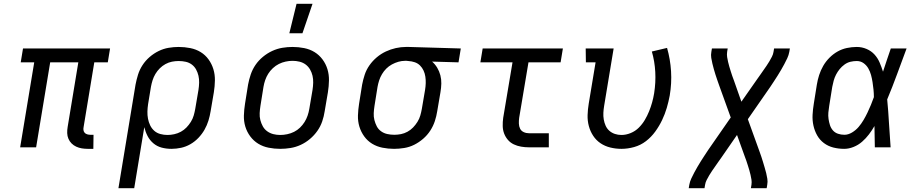

<svg xmlns="http://www.w3.org/2000/svg" viewBox="-20 -775 4840 1010"><path d="M442 8Q426 8 410.5 5.5Q395 3 381 -3.5Q367 -10 356.5 -20.5Q346 -31 340 -45Q334 -59 333.5 -75Q333 -91 336 -108L392 -447H244L170 0H86L160 -447H89L101 -520H559L547 -447H476L420 -108Q418 -99 419 -91Q420 -83 425 -77Q430 -71 438.5 -68.5Q447 -66 455 -66H472L471 8Z M603 215 693 -330Q698 -356 706 -382Q714 -408 729.5 -432Q745 -456 767 -475Q789 -494 814.5 -506.5Q840 -519 867 -523.5Q894 -528 920 -528Q951 -528 981 -522Q1011 -516 1035.5 -501Q1060 -486 1077 -462.5Q1094 -439 1102.5 -411Q1111 -383 1110.5 -352Q1110 -321 1105 -290L1088 -190Q1084 -165 1076.5 -140.5Q1069 -116 1056 -93Q1043 -70 1024 -50Q1005 -30 981.5 -16.5Q958 -3 932.5 2.5Q907 8 882 8Q855 8 830.5 1.5Q806 -5 787 -21Q768 -37 756.5 -59Q745 -81 739 -106L686 215ZM861 -65Q878 -65 896.5 -69Q915 -73 931.5 -82Q948 -91 961 -104.5Q974 -118 984 -134Q994 -150 999 -167.5Q1004 -185 1007 -202L1024 -302Q1027 -321 1027.5 -340Q1028 -359 1024 -376.5Q1020 -394 1011.5 -409.5Q1003 -425 989 -435.5Q975 -446 957 -450Q939 -454 920 -454Q902 -454 884.5 -450.5Q867 -447 850.5 -438Q834 -429 820.5 -415.5Q807 -402 797.5 -386Q788 -370 782.5 -352.5Q777 -335 774 -318L759 -227Q756 -207 755.5 -188Q755 -169 758.5 -150.5Q762 -132 770 -115.5Q778 -99 791.5 -87Q805 -75 823.5 -70Q842 -65 861 -65Z M1454 8Q1423 8 1393 2Q1363 -4 1338.5 -19Q1314 -34 1296.5 -57.5Q1279 -81 1270.5 -109Q1262 -137 1263 -168Q1264 -199 1269 -230L1285 -330Q1290 -357 1299 -383.5Q1308 -410 1324 -433.5Q1340 -457 1363 -476Q1386 -495 1412 -507Q1438 -519 1465 -523.5Q1492 -528 1519 -528Q1550 -528 1580 -522Q1610 -516 1634.5 -501Q1659 -486 1676.5 -462.5Q1694 -439 1702.5 -411Q1711 -383 1710.5 -352Q1710 -321 1705 -290L1688 -190Q1684 -163 1675 -136.5Q1666 -110 1649.5 -86.5Q1633 -63 1610.5 -44Q1588 -25 1562 -13Q1536 -1 1508.5 3.5Q1481 8 1454 8ZM1454 -65Q1472 -65 1491 -69Q1510 -73 1527 -81.5Q1544 -90 1558 -103.5Q1572 -117 1582 -133Q1592 -149 1598 -166.5Q1604 -184 1607 -202L1624 -302Q1627 -321 1627.5 -340Q1628 -359 1624 -376.5Q1620 -394 1611 -409.5Q1602 -425 1588 -435.5Q1574 -446 1556 -450.5Q1538 -455 1519 -455Q1501 -455 1482.5 -451Q1464 -447 1447 -438.5Q1430 -430 1415.5 -416.5Q1401 -403 1391 -387Q1381 -371 1375 -353.5Q1369 -336 1366 -318L1350 -218Q1347 -199 1346 -180Q1345 -161 1349.5 -143.5Q1354 -126 1362.5 -110.5Q1371 -95 1385.5 -84.5Q1400 -74 1417.5 -69.5Q1435 -65 1454 -65ZM1502 -600 1540 -755H1624L1571 -600Z M2053 8Q2022 8 1992 2Q1962 -4 1937.5 -19Q1913 -34 1896 -57.5Q1879 -81 1870.5 -109Q1862 -137 1863 -168Q1864 -199 1869 -230L1885 -330Q1890 -356 1898.5 -382Q1907 -408 1923.5 -431.5Q1940 -455 1962 -473.5Q1984 -492 2009.5 -504Q2035 -516 2062 -522Q2089 -528 2115 -528H2131L2404 -520L2392 -447L2253 -451Q2269 -437 2280 -418.5Q2291 -400 2296.5 -379Q2302 -358 2301.5 -335.5Q2301 -313 2297 -290L2280 -190Q2276 -164 2267.5 -138Q2259 -112 2243.5 -88Q2228 -64 2206 -45Q2184 -26 2159 -13.5Q2134 -1 2106.5 3.5Q2079 8 2053 8ZM2054 -66Q2072 -66 2089.5 -69.5Q2107 -73 2123.5 -82Q2140 -91 2153 -104.5Q2166 -118 2176 -134Q2186 -150 2191 -167.5Q2196 -185 2199 -202L2216 -302Q2219 -320 2219.5 -337.5Q2220 -355 2217.5 -372Q2215 -389 2208 -404Q2201 -419 2189.5 -430.5Q2178 -442 2162 -447.5Q2146 -453 2128 -454L2119 -455H2110Q2093 -455 2075.5 -450Q2058 -445 2041.5 -436Q2025 -427 2012 -414Q1999 -401 1989.5 -385Q1980 -369 1974.5 -352Q1969 -335 1966 -318L1950 -218Q1947 -199 1946 -180Q1945 -161 1949.5 -143.5Q1954 -126 1962 -110.5Q1970 -95 1984.5 -84.5Q1999 -74 2017 -70Q2035 -66 2054 -66Z M2763 0Q2742 0 2721.5 -3.5Q2701 -7 2683 -15.5Q2665 -24 2652 -39Q2639 -54 2632 -72.5Q2625 -91 2624.5 -112Q2624 -133 2627 -155L2676 -447H2507L2519 -520H2941L2929 -447H2760L2711 -155Q2709 -140 2709.5 -125Q2710 -110 2716 -98Q2722 -86 2735 -80Q2748 -74 2763 -74H2867V0Z M3249 8Q3219 8 3190.5 1Q3162 -6 3139 -21.5Q3116 -37 3100.5 -60.5Q3085 -84 3077.5 -112Q3070 -140 3071 -170Q3072 -200 3077 -230L3113 -447H3062L3061 -520H3208L3158 -218Q3155 -200 3154 -182Q3153 -164 3156 -146.5Q3159 -129 3166 -113.5Q3173 -98 3185.5 -87Q3198 -76 3214.5 -70.5Q3231 -65 3249 -65Q3273 -65 3297.5 -75Q3322 -85 3340.5 -103.5Q3359 -122 3372 -144Q3385 -166 3394.5 -189.5Q3404 -213 3410.5 -236.5Q3417 -260 3421 -284Q3430 -341 3427 -396.5Q3424 -452 3409 -504L3489 -523Q3506 -464 3510 -400.5Q3514 -337 3503 -272Q3497 -240 3487.5 -207.5Q3478 -175 3463 -143.5Q3448 -112 3427 -83Q3406 -54 3378 -32.5Q3350 -11 3316 -1.5Q3282 8 3249 8Z M3603 215 3606 197Q3609 180 3616.5 164Q3624 148 3632 133Q3640 118 3649 102.5Q3658 87 3667.5 72Q3677 57 3686.5 42.5Q3696 28 3706 13L3824 -157L3763 -326Q3758 -340 3753 -354.5Q3748 -369 3743.5 -383Q3739 -397 3735 -411.5Q3731 -426 3727.5 -440.5Q3724 -455 3721.5 -470.5Q3719 -486 3722 -502L3725 -520H3808L3805 -502Q3803 -488 3805 -475Q3807 -462 3810 -449.5Q3813 -437 3816.5 -424.5Q3820 -412 3824 -400Q3828 -388 3832 -375.5Q3836 -363 3841 -351L3880 -240L3964 -360Q3972 -371 3980 -382.5Q3988 -394 3996 -405.5Q4004 -417 4012 -428.5Q4020 -440 4027 -452Q4034 -464 4040.5 -476.5Q4047 -489 4049 -502L4052 -520H4135L4132 -502Q4129 -485 4121.5 -469Q4114 -453 4106 -438Q4098 -423 4089 -407.5Q4080 -392 4070.5 -377Q4061 -362 4051.5 -347.5Q4042 -333 4032 -318L3914 -148L3975 21Q3980 35 3985 49.5Q3990 64 3994 78Q3998 92 4002.5 106.5Q4007 121 4010.5 135.5Q4014 150 4016.5 165.5Q4019 181 4016 197L4013 215H3930L3933 197Q3935 183 3933 170Q3931 157 3928 144.5Q3925 132 3921.5 119.5Q3918 107 3914 95Q3910 83 3906 70.5Q3902 58 3897 46L3857 -65L3774 55Q3766 66 3758 77.5Q3750 89 3742 100.5Q3734 112 3726 123.5Q3718 135 3711 147Q3704 159 3697.5 171.5Q3691 184 3689 197L3686 215Z M4421 8Q4391 8 4363.5 1Q4336 -6 4314 -22.5Q4292 -39 4278.5 -63Q4265 -87 4259 -114.5Q4253 -142 4254.5 -171Q4256 -200 4261 -230L4277 -330Q4281 -355 4289 -380Q4297 -405 4310.5 -428.5Q4324 -452 4343.5 -471.5Q4363 -491 4386 -504Q4409 -517 4435 -522.5Q4461 -528 4487 -528Q4514 -528 4538.5 -517.5Q4563 -507 4580 -488.5Q4597 -470 4607 -446.5Q4617 -423 4625 -398Q4635 -428 4645 -458.5Q4655 -489 4666 -520H4749Q4724 -453 4699.5 -386Q4675 -319 4647 -252Q4653 -190 4656.5 -126.5Q4660 -63 4665 0H4582Q4581 -28 4581 -56Q4581 -84 4580 -112Q4567 -89 4551 -68Q4535 -47 4515 -29.5Q4495 -12 4470 -2Q4445 8 4421 8ZM4422 -66Q4442 -66 4462 -78Q4482 -90 4496.5 -107Q4511 -124 4522.5 -143.5Q4534 -163 4543.5 -183Q4553 -203 4561.5 -223.5Q4570 -244 4577 -264Q4577 -284 4575 -303.5Q4573 -323 4570 -342.5Q4567 -362 4562 -380.5Q4557 -399 4547.5 -415.5Q4538 -432 4522.5 -443Q4507 -454 4487 -454Q4470 -454 4453.5 -450Q4437 -446 4422.5 -435.5Q4408 -425 4397 -411.5Q4386 -398 4378 -382.5Q4370 -367 4365.5 -350.5Q4361 -334 4358 -318L4342 -218Q4339 -200 4337.5 -183Q4336 -166 4338.5 -149Q4341 -132 4346 -116.5Q4351 -101 4361.5 -89Q4372 -77 4388 -71.5Q4404 -66 4422 -66Z"/></svg>

Font: Iosevka Plex Etoile
Style: Italic
Weight: 400
Italic angle: -9°
Designer: Belleve Invis
Foundry: Belleve Invis
Version: Version 25.1.1; ttfautohint (v1.8.4)